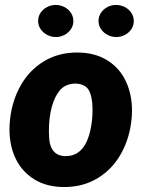

<svg xmlns="http://www.w3.org/2000/svg" viewBox="-20 -752 585 782"><path d="M206.5 -731.9Q225.1 -731.9 241.7 -723.6Q258.3 -715.3 268.6 -700.2Q278.8 -685.1 278.8 -666Q278.8 -647.9 268.8 -633.1Q258.8 -618.2 242.2 -609.6Q225.6 -601.1 207.5 -601.1Q189.5 -601.1 172.6 -609.6Q155.8 -618.2 145.5 -633.3Q135.3 -648.4 135.3 -667Q135.3 -685.1 145.3 -700Q155.3 -714.8 171.9 -723.4Q188.5 -731.9 206.5 -731.9ZM452.1 -731.9Q470.7 -731.9 487.5 -723.6Q504.4 -715.3 514.6 -700.2Q524.9 -685.1 524.9 -666Q524.9 -647.9 514.9 -633.1Q504.9 -618.2 488.3 -609.6Q471.7 -601.1 453.6 -601.1Q435.5 -601.1 418.7 -609.6Q401.9 -618.2 391.6 -633.3Q381.3 -648.4 381.3 -667Q381.3 -685.1 391.4 -700Q401.4 -714.8 417.7 -723.4Q434.1 -731.9 452.1 -731.9ZM21 -266.1Q29.3 -342.3 64.5 -404.3Q99.6 -466.3 158.7 -502.2Q217.8 -538.1 293.9 -538.1Q365.2 -538.1 415.8 -507.1Q466.3 -476.1 491.9 -422.4Q517.6 -368.7 517.6 -301.8Q517.6 -286.1 516.1 -270Q508.8 -190.4 473.4 -126.7Q438 -63 378.2 -26.6Q318.4 9.8 241.7 9.8Q170.9 9.8 120.6 -21Q70.3 -51.8 44.4 -104.7Q18.6 -157.7 18.6 -224.6Q18.6 -239.7 20 -255.9ZM248 -116.2Q340.8 -116.2 355.5 -270Q356.9 -287.1 356.9 -307.1Q356.9 -358.4 340.8 -386.2Q333.5 -398.4 318.8 -405Q304.2 -411.6 286.6 -411.6Q269 -411.6 252.7 -405Q236.3 -398.4 225.1 -385.7Q203.1 -360.8 191.2 -317.6Q179.2 -274.4 179.2 -219.7Q179.2 -204.6 179.7 -196.8Q182.6 -116.2 248 -116.2Z"/></svg>

Font: Mardoto Black
Style: Italic
Weight: 900
Italic angle: -12°
Designer: Christian Robertson, Vahan Hovhannisyan
Foundry: Google
Version: Version 1.000